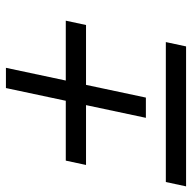

<svg xmlns="http://www.w3.org/2000/svg" viewBox="-26 -644 663 664"><g transform="rotate(-90 306.0 -311.5)"><path d="M360 -416H567L552 -346H345L301 -139H231L275 -346H68L83 -416H290L334 -623H404ZM9 -70H493L478 0H-6Z"/></g></svg>

Font: Fragment Mono
Style: Italic
Weight: 400
Italic angle: -12°
Designer: Wei Huang based on Nimbus Sans by URW Studio, based on Helvetica by Max Miedinger.
Foundry: Wei Huang
Version: Version 1.011; ttfautohint (v1.8.4.7-5d5b)